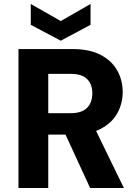

<svg xmlns="http://www.w3.org/2000/svg" viewBox="-20 -947 692 967"><path d="M73 0V-700H345Q431 -700 487 -670.5Q543 -641 570.5 -592Q598 -543 598 -483Q598 -427 571.5 -378Q545 -329 489 -299Q433 -269 345 -269H223V0ZM434 0 293 -306H455L604 0ZM223 -377H336Q392 -377 418.5 -404Q445 -431 445 -477Q445 -522 419 -548.5Q393 -575 336 -575H223ZM286 -742 135 -822V-927L286 -841L436 -927V-822Z"/></svg>

Font: DM Sans 9pt Black
Style: Regular
Weight: 900
Version: Version 4.004;gftools[0.9.30]